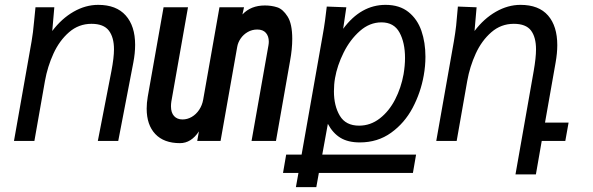

<svg xmlns="http://www.w3.org/2000/svg" viewBox="-20 -580 2440 790"><path d="M120.5 -494.5Q124 -532 126 -550H203.5L195 -452.5Q233.5 -503.5 282.8 -531.8Q332 -560 384 -560Q458.5 -560 497.2 -516.5Q536 -473 536 -395.5Q536 -361 528.5 -322L466.5 0H382.5L438.5 -288Q449 -343 449 -377Q449 -426.5 427.8 -454.2Q406.5 -482 356.5 -482Q304 -482 264.2 -447.5Q224.5 -413 200 -359.5Q175.5 -306 165 -247L121.5 0H37.5L110 -410Q116 -443.5 120.5 -494.5Z M583.5 -133Q583.5 -156.5 588 -182.5L653 -550H753.5L685 -162Q683.5 -151.5 683.5 -142.5Q683.5 -116.5 696.2 -102.5Q709 -88.5 731 -88.5Q751 -88.5 769 -99Q787 -109.5 799.5 -128.2Q812 -147 816 -170L883 -550H984L977.5 -520.5Q1012 -557.5 1070 -557.5Q1097 -557.5 1120.5 -550Q1144 -542.5 1163.2 -512.2Q1182.5 -482 1182.5 -420Q1182.5 -378.5 1173.5 -329.5L1115.5 0H1015L1084.5 -393Q1086 -401.5 1086 -408.5Q1086 -431 1074 -444.8Q1062 -458.5 1038.5 -458.5Q1017 -458.5 999.2 -448.2Q981.5 -438 970.2 -421.5Q959 -405 956 -387L887.5 0H791.5L798.5 -39.5Q766.5 9 720.5 9Q654.5 9 619 -28.5Q583.5 -66 583.5 -133Z M1157.5 56H1221L1307 -431Q1313.5 -466.5 1317.5 -496.2Q1321.5 -526 1324.5 -553L1405 -550L1392 -461.5Q1465 -560 1566.5 -560Q1624 -560 1660.8 -530.5Q1697.5 -501 1714 -453Q1730.5 -405 1730.5 -346.5Q1730.5 -308.5 1723.5 -269.5Q1711 -199 1677.8 -136.2Q1644.5 -73.5 1589.2 -33.8Q1534 6 1460.5 6Q1412 6 1380.8 -13Q1349.5 -32 1329 -70.5L1306 56H1692L1679 131.5H1292L1281.5 190H1197.5L1208 131.5H1144.5ZM1640.5 -274.5Q1646.5 -310.5 1646.5 -341.5Q1646.5 -404.5 1623.8 -446.2Q1601 -488 1549.5 -488Q1501 -488 1460.8 -452.5Q1420.5 -417 1394 -363.8Q1367.5 -310.5 1358.5 -258.5Q1354 -233 1354 -204Q1354 -144.5 1378.2 -103.8Q1402.5 -63 1457.5 -63Q1504.5 -63 1542.8 -92.8Q1581 -122.5 1605.8 -170.8Q1630.5 -219 1640.5 -274.5Z M1864 -553 1941 -550 1932.5 -452.5Q1971 -503.5 2020.5 -531.8Q2070 -560 2121.5 -560Q2197 -560 2235 -516.2Q2273 -472.5 2273 -394Q2273 -361.5 2266 -322L2222.5 -75.5H2319.5L2306 0H2209L2185 137.5H2101L2176 -288Q2185.5 -342.5 2185.5 -377Q2185.5 -427 2164.8 -454.5Q2144 -482 2094 -482Q2041.5 -482 2001.8 -447.5Q1962 -413 1937.5 -359.5Q1913 -306 1902.5 -247L1859 0H1775L1847.5 -410Q1853.5 -445 1856.8 -474Q1860 -503 1864 -553Z"/></svg>

Font: JuliaMono
Style: Italic
Weight: 400
Italic angle: -9°
Monospace: yes
Designer: cormullion
Foundry: corm
Version: Version 0.057; ttfautohint (v1.8.4)